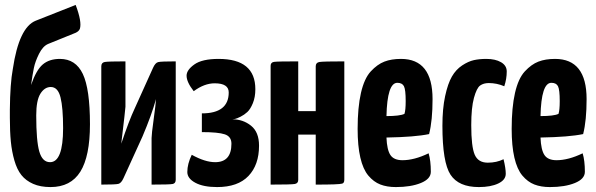

<svg xmlns="http://www.w3.org/2000/svg" viewBox="-20 -749 2420 779"><path d="M287 -729Q313 -660 304 -632Q300 -622 287 -616L176 -571Q154 -562 138.5 -531Q123 -500 117.5 -473.5Q112 -447 106 -404Q127 -465 153.5 -487.5Q180 -510 223 -510Q287 -510 316 -449Q345 -388 345 -245Q345 -115 306 -52.5Q267 10 185 10Q144 10 114.5 -3Q85 -16 67 -38.5Q49 -61 38.5 -97.5Q28 -134 24 -174.5Q20 -215 20 -271V-304Q21 -410 32 -469Q57 -638 125 -665ZM186 -396Q161 -396 144 -369Q127 -342 127 -281Q127 -177 139.5 -134Q152 -91 183 -91Q236 -91 236 -229Q236 -312 225.5 -354Q215 -396 186 -396Z M601 -474Q610 -494 621.5 -497Q633 -500 693 -500V-20Q693 -5 680.5 -2.5Q668 0 595 0V-189Q595 -204 603.5 -265.5Q612 -327 613 -347Q595 -282 558 -195L481 -26Q472 -6 460.5 -3Q449 0 391 0V-480Q391 -495 405 -497.5Q419 -500 489 -500V-316Q489 -309 472 -166Q503 -259 527 -310Z M923 -265Q966 -265 998.5 -239Q1031 -213 1031 -158Q1031 -80 988 -35Q945 10 861 10Q805 10 772.5 -7.5Q740 -25 740 -51Q740 -84 758 -121Q812 -91 853 -91Q919 -91 919 -166Q919 -195 892 -204Q865 -213 799 -213V-289Q908 -289 908 -374Q908 -411 851 -411Q809 -411 766 -379Q737 -416 737 -442Q737 -465 768.5 -487.5Q800 -510 867 -510Q1016 -510 1016 -387Q1016 -355 1006 -330.5Q996 -306 983.5 -294.5Q971 -283 956 -275.5Q941 -268 933.5 -266.5Q926 -265 923 -265Z M1377 -20Q1377 -6 1368 -4Q1356 0 1261 0V-203H1190V-20V-19Q1190 -5 1176 -2.5Q1162 0 1078 0V-480Q1078 -481 1078 -482Q1078 -496 1092 -498Q1106 -500 1190 -500V-298H1261V-480Q1261 -495 1276 -497.5Q1291 -500 1377 -500Z M1613 -99Q1661 -99 1719 -127Q1728 -97 1728 -52Q1728 -23 1687.5 -6.5Q1647 10 1586 10Q1550 10 1523 -0.5Q1496 -11 1474.5 -36.5Q1453 -62 1442 -109.5Q1431 -157 1431 -226Q1431 -313 1444.5 -372Q1458 -431 1484.5 -459.5Q1511 -488 1539.5 -499Q1568 -510 1607 -510Q1735 -510 1735 -347Q1735 -260 1721 -205Q1664 -193 1548 -191Q1550 -141 1564 -120Q1578 -99 1613 -99ZM1592 -413Q1551 -413 1548 -278Q1602 -278 1621 -287Q1626 -302 1626 -339Q1626 -385 1619 -399Q1612 -413 1592 -413Z M2036 -459Q2036 -429 2026 -399Q1996 -412 1963 -412Q1942 -412 1928 -402Q1914 -392 1903 -352Q1892 -312 1892 -241Q1892 -154 1906 -121.5Q1920 -89 1959 -89Q1995 -89 2023 -103Q2032 -66 2032 -44Q2032 -19 2001.5 -4.5Q1971 10 1923 10Q1841 10 1808 -40Q1775 -90 1775 -239Q1775 -308 1786 -359Q1797 -410 1813.5 -438.5Q1830 -467 1855 -483.5Q1880 -500 1902.5 -505Q1925 -510 1953 -510Q1990 -510 2013 -496.5Q2036 -483 2036 -459Z M2238 -99Q2286 -99 2344 -127Q2353 -97 2353 -52Q2353 -23 2312.5 -6.5Q2272 10 2211 10Q2175 10 2148 -0.5Q2121 -11 2099.5 -36.5Q2078 -62 2067 -109.5Q2056 -157 2056 -226Q2056 -313 2069.5 -372Q2083 -431 2109.5 -459.5Q2136 -488 2164.5 -499Q2193 -510 2232 -510Q2360 -510 2360 -347Q2360 -260 2346 -205Q2289 -193 2173 -191Q2175 -141 2189 -120Q2203 -99 2238 -99ZM2217 -413Q2176 -413 2173 -278Q2227 -278 2246 -287Q2251 -302 2251 -339Q2251 -385 2244 -399Q2237 -413 2217 -413Z"/></svg>

Font: Yanone Kaffeesatz Bold
Style: Regular
Weight: 700
Designer: Yanone (Cyrillic: Daniel Pouzeot)
Foundry: Yanone
Version: Version 1.003;PS 001.003;hotconv 1.0.88;makeotf.lib2.5.64775